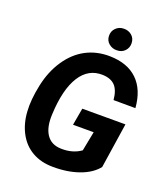

<svg xmlns="http://www.w3.org/2000/svg" viewBox="-161 -1014 989 1135"><g transform="rotate(20 333.0 -446.5)"><path d="M580.1 -89.8Q542 -41.5 468.5 -15.4Q395 10.7 302.7 9.3Q230 8.8 174.8 -22.7Q119.6 -54.2 87.9 -113.3Q56.2 -172.4 51.8 -248Q46.9 -318.4 66.7 -413.3Q86.4 -508.3 134.5 -579.8Q182.6 -651.4 250 -686.8Q317.4 -722.2 399.4 -720.7Q510.7 -718.8 573.7 -658Q636.7 -597.2 645.5 -483.9L507.8 -484.4Q502.4 -543.9 476.1 -572.3Q449.7 -600.6 397.5 -602.5Q307.1 -605.5 255.1 -523.2Q203.1 -440.9 195.8 -284.7Q190.9 -201.2 221.4 -155.3Q252 -109.4 314.5 -108.4Q387.2 -106.4 438.5 -143.1L462.4 -265.6H332.5L351.6 -373.5H623ZM421.4 -901.9Q449.7 -902.8 470.9 -885.3Q492.2 -867.7 493.2 -836.9Q494.1 -808.1 474.9 -787.8Q455.6 -767.6 424.8 -767.6Q397 -766.6 375.2 -784.4Q353.5 -802.2 352.5 -832Q351.6 -861.8 371.6 -881.8Q391.6 -901.9 421.4 -901.9Z"/></g></svg>

Font: RobotoInd
Style: Bold Italic
Weight: 700
Italic angle: -12°
Designer: Google
Version: Version 2.001150; 2014